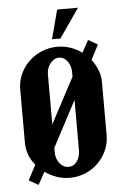

<svg xmlns="http://www.w3.org/2000/svg" viewBox="-50 -687 486 751"><g transform="rotate(-5 192.5 -311.5)"><path d="M65 -53Q32 -92 32 -143V-352Q32 -383 44.5 -411Q57 -439 79 -460Q101 -481 129.5 -493Q158 -505 191 -505Q217 -505 242 -496.5Q267 -488 287 -473L313 -521L350 -500L320 -442Q335 -422 344 -399.5Q353 -377 353 -352V-143Q353 -112 340.5 -84Q328 -56 306.5 -35Q285 -14 256.5 -2Q228 10 195 10Q168 10 143 1Q118 -8 98 -22L71 27L34 6ZM194 -462Q174 -462 159.5 -443.5Q145 -425 145 -401V-204L240 -383V-401Q240 -426 226.5 -444Q213 -462 194 -462ZM145 -94Q145 -69 159.5 -51Q174 -33 194 -33Q214 -33 227 -50.5Q240 -68 240 -94V-292L145 -112ZM173 -536 203 -650H285L206 -536Z"/></g></svg>

Font: Moniqa ExtBd Paragraph
Style: Regular
Weight: 800
Designer: Rajesh Rajput
Foundry: Rajesh Rajput
Version: Version 1.000